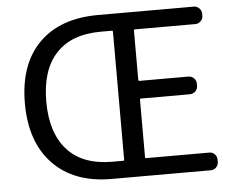

<svg xmlns="http://www.w3.org/2000/svg" viewBox="-52 -794 1050 856"><g transform="rotate(-5 473.0 -366.5)"><path d="M891.6 -35.2Q891.6 -20.5 881.8 -10.3Q872.1 0 857.4 0H413.1Q246.1 0 151.9 -97.7Q57.6 -195.3 57.6 -369.1Q57.6 -543 151.9 -638.2Q246.1 -733.4 417 -733.4H845.7Q859.4 -733.4 869.6 -723.1Q879.9 -712.9 879.9 -698.2V-689.5Q879.9 -675.8 869.6 -665.5Q859.4 -655.3 845.7 -655.3H574.2Q570.3 -655.3 570.3 -650.4V-429.7Q570.3 -424.8 574.2 -424.8H793.9Q808.6 -424.8 818.8 -414.6Q829.1 -404.3 829.1 -390.6V-380.9Q829.1 -366.2 818.8 -356Q808.6 -345.7 793.9 -345.7H574.2Q570.3 -345.7 570.3 -341.8V-83Q570.3 -79.1 574.2 -79.1H857.4Q872.1 -79.1 881.8 -68.8Q891.6 -58.6 891.6 -43.9ZM422.9 -76.2H472.7Q476.6 -76.2 476.6 -80.1V-653.3Q476.6 -658.2 472.7 -658.2H422.9Q291 -658.2 222.2 -584Q153.3 -509.8 153.3 -369.1Q153.3 -228.5 222.2 -152.3Q291 -76.2 422.9 -76.2Z"/></g></svg>

Font: Gen Jyuu GothicL Regular
Style: Regular
Weight: 400
Designer: [Source Han Sans]
Ryoko NISHIZUKA  (kana & ideographs); Paul D. Hunt (Latin, Greek & Cyrillic); Wenlong ZHANG  (bopomofo
Version: Version 1.002.20150607